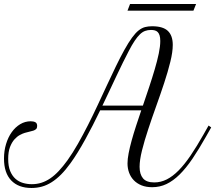

<svg xmlns="http://www.w3.org/2000/svg" viewBox="-20 -918 1077 961"><path d="M166 -287.6Q166 -277.3 160.9 -272.2Q155.8 -267.1 147.2 -264.2Q138.7 -261.2 127.4 -259Q116.2 -256.8 104 -252.9Q93.8 -250 79.6 -242.4Q65.4 -234.9 52.2 -220.2Q39.1 -205.6 30 -181.9Q21 -158.2 21 -122.6Q21 -85.9 31 -61.8Q41 -37.6 57.6 -22.9Q74.2 -8.3 95.5 -2.2Q116.7 3.9 139.2 3.9Q164.6 3.9 187.5 -3.4Q210.4 -10.7 231.9 -25.4Q253.4 -40 274.4 -62.5Q295.4 -85 317.4 -115.2Q344.2 -152.8 369.9 -198Q395.5 -243.2 420.4 -292.2Q445.3 -341.3 469 -392.1Q492.7 -442.9 515.4 -491.7Q538.1 -540.5 559.8 -585.4Q581.5 -630.4 602.1 -667.5Q623.5 -706.1 640.9 -729.7Q658.2 -753.4 674.1 -765.9Q689.9 -778.3 706.1 -782.5Q722.2 -786.6 741.2 -786.6Q795.9 -786.6 820.3 -763.2Q844.7 -739.7 844.7 -693.4Q844.7 -657.7 832.5 -608.4Q820.3 -559.1 801.8 -502.7Q783.2 -446.3 761.7 -386.5Q740.2 -326.7 721.7 -270.5Q703.1 -214.4 690.9 -165.8Q678.7 -117.2 678.7 -83Q678.7 -45.9 695.8 -25.4Q712.9 -4.9 752.4 -4.9Q784.7 -4.9 814.7 -20Q844.7 -35.2 874.3 -65.2Q903.8 -95.2 934.3 -140.1Q964.8 -185.1 998.5 -244.6L1023.9 -289.6L1037.1 -280.3L1011.7 -235.4Q975.6 -171.4 943.4 -123.8Q911.1 -76.2 878.9 -44.4Q846.7 -12.7 813.2 3.2Q779.8 19 741.7 19Q711.4 19 688.5 9.8Q665.5 0.5 649.9 -15.6Q634.3 -31.7 626.2 -53.5Q618.2 -75.2 618.2 -100.1Q618.2 -121.6 623.8 -150.9Q629.4 -180.2 638.9 -214.6Q648.4 -249 660.9 -287.4Q673.3 -325.7 687 -365.7H481.4Q463.4 -328.1 444.6 -291.5Q425.8 -254.9 407 -220.7Q388.2 -186.5 369.4 -156Q350.6 -125.5 332.5 -100.6Q308.6 -67.4 285.4 -44.2Q262.2 -21 238.3 -5.9Q214.4 9.3 189.5 16.1Q164.6 22.9 137.7 22.9Q72.3 22.9 36.1 -14.9Q0 -52.7 0 -124.5Q0 -163.1 10.3 -197Q20.5 -231 38.6 -256.3Q56.6 -281.7 81.1 -296.4Q105.5 -311 133.8 -311Q147.9 -311 157 -306.2Q166 -301.3 166 -287.6ZM624 -661.6Q610.8 -636.7 595.5 -605.5Q580.1 -574.2 563.5 -539.1Q546.9 -503.9 529.1 -466.1Q511.2 -428.2 492.7 -389.6H695.3Q711.4 -436.5 726.8 -482.9Q742.2 -529.3 754.6 -571.5Q767.1 -613.8 774.7 -650.1Q782.2 -686.5 782.2 -712.9Q782.2 -730 778.8 -740.7Q775.4 -751.5 769.3 -757.6Q763.2 -763.7 754.6 -765.9Q746.1 -768.1 735.8 -768.1Q719.7 -768.1 706.3 -763.2Q692.9 -758.3 680.2 -746.1Q667.5 -733.9 653.8 -713.4Q640.1 -692.9 624 -661.6ZM630.9 -897.9H961.4L948.2 -864.7H618.2Z"/></svg>

Font: Petit Formal Script
Style: Regular
Weight: 400
Version: Version 1.001; ttfautohint (v0.8) -G 200 -r 50